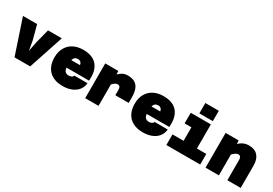

<svg xmlns="http://www.w3.org/2000/svg" viewBox="35 -1733 3830 2694"><g transform="rotate(30 1950.0 -386.0)"><path d="M9 -563H238L299 -334L326 -181L356 -334L415 -563H638L451 0H197Z M682 -281Q682 -370 718.5 -436.5Q755 -503 822.5 -539Q890 -575 981 -575Q1123 -575 1195.5 -502Q1268 -429 1268 -292Q1268 -258 1266 -240H900Q905 -198 925 -178Q945 -158 986 -158Q1009 -158 1029 -169.5Q1049 -181 1052 -198H1265Q1260 -135 1223.5 -87.5Q1187 -40 1124 -14Q1061 12 978 12Q885 12 818.5 -23Q752 -58 717 -123.5Q682 -189 682 -281ZM1047 -365Q1045 -390 1028 -407.5Q1011 -425 985 -425Q952 -425 933 -410.5Q914 -396 906 -364Z M1640 -397Q1623 -397 1601.5 -384.5Q1580 -372 1558 -347V0H1342V-563H1553L1557 -507Q1589 -541 1622.5 -558Q1656 -575 1703 -575Q1774 -575 1818.5 -548.5Q1863 -522 1883.5 -468Q1904 -414 1904 -328V-247H1688V-328Q1688 -363 1677 -380Q1666 -397 1640 -397Z M1982 -281Q1982 -370 2018.5 -436.5Q2055 -503 2122.5 -539Q2190 -575 2281 -575Q2423 -575 2495.5 -502Q2568 -429 2568 -292Q2568 -258 2566 -240H2200Q2205 -198 2225 -178Q2245 -158 2286 -158Q2309 -158 2329 -169.5Q2349 -181 2352 -198H2565Q2560 -135 2523.5 -87.5Q2487 -40 2424 -14Q2361 12 2278 12Q2185 12 2118.5 -23Q2052 -58 2017 -123.5Q1982 -189 1982 -281ZM2347 -365Q2345 -390 2328 -407.5Q2311 -425 2285 -425Q2252 -425 2233 -410.5Q2214 -396 2206 -364Z M2657 -172H2837V-391H2727V-563H3053V-172H3205V0H2657ZM2836 -784H3054V-616H2836Z M3599 -392Q3577 -392 3556.5 -379Q3536 -366 3508 -337V0H3292V-563H3503L3507 -507Q3542 -542 3581 -558.5Q3620 -575 3666 -575Q3762 -575 3811.5 -519Q3861 -463 3861 -362V0H3645V-334Q3645 -361 3634 -376.5Q3623 -392 3599 -392Z"/></g></svg>

Font: Azeret Mono Black
Style: Regular
Weight: 900
Designer: Martin Vácha
Foundry: Displaay
Version: Version 1.000; Glyphs 3.0.3, build 3074